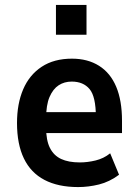

<svg xmlns="http://www.w3.org/2000/svg" viewBox="-20 -749 564 779"><path d="M297 10Q216 10 160.5 -19Q105 -48 77 -106Q49 -164 49 -250Q49 -328 74 -386.5Q99 -445 149 -478Q199 -511 272 -511Q336 -511 382 -482Q428 -453 451.5 -397Q475 -341 475 -259V-209H149V-294H382L369 -274Q369 -357 343.5 -387.5Q318 -418 271 -418Q241 -418 218 -403Q195 -388 181 -355.5Q167 -323 167 -267V-232Q167 -180 182.5 -149Q198 -118 228 -104Q258 -90 304 -90Q335 -90 368 -98Q401 -106 427 -127L463 -40Q424 -11 381.5 -0.5Q339 10 297 10ZM207 -608V-729H331V-608Z"/></svg>

Font: Nunito Sans 7pt Condensed
Style: Bold
Weight: 700
Width: 3
Designer: Vernon Adams
Foundry: Vernon Adams
Version: Version 3.101;gftools[0.9.27]